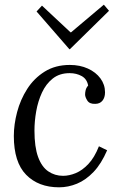

<svg xmlns="http://www.w3.org/2000/svg" viewBox="-20 -788 513 819"><path d="M278 -511Q321 -511 355 -495.5Q389 -480 408.5 -453.5Q428 -427 428 -394Q428 -372 417 -358.5Q406 -345 386 -345Q362 -344 352.5 -359Q343 -374 343 -385Q343 -394 345.5 -404Q348 -414 356 -423Q351 -451 328.5 -463.5Q306 -476 277 -476Q234 -476 205 -453Q176 -430 159 -393Q142 -356 134.5 -313.5Q127 -271 127 -231Q127 -161 142.5 -118.5Q158 -76 186 -57Q214 -38 249 -38Q275 -38 303 -49.5Q331 -61 357 -88.5Q383 -116 402 -164L437 -147Q412 -89 379 -54.5Q346 -20 308.5 -4.5Q271 11 232 11Q144 11 91.5 -42.5Q39 -96 39 -208Q39 -257 53 -310Q67 -363 96 -408.5Q125 -454 170.5 -482.5Q216 -511 278 -511ZM276 -578 136 -739 159 -764 281 -650H283L423 -768L445 -742L278 -578Z"/></svg>

Font: Lora
Style: Italic
Weight: 400
Italic angle: -3°
Designer: Olga Karpushina, Alexei Vanyashin (Cyrillic)
Foundry: Cyreal
Version: Version 3.008